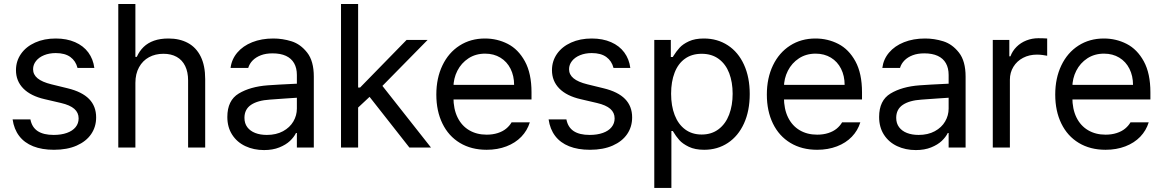

<svg xmlns="http://www.w3.org/2000/svg" viewBox="-20 -727 5730 946"><path d="M254.8 -465.5Q222.7 -465.5 197.3 -455.1Q172 -444.8 157.5 -426.5Q143 -408.1 143 -386Q143 -359.5 165.1 -341.2Q187.2 -322.9 233.4 -311.5L312.8 -292.1Q384 -274.9 418.9 -239.3Q453.7 -203.7 453.7 -148.5Q453.7 -102.2 429.2 -66.3Q404.7 -30.4 357.9 -9.7Q311.1 11 245.9 11Q186.8 11 143.5 -6.2Q100.1 -23.5 74.6 -57Q49 -90.5 42.1 -138.8H129.8Q137.1 -100.1 165.6 -81.1Q194.1 -62.2 244.5 -62.2Q281.8 -62.2 309.7 -72.2Q337.7 -82.2 352.6 -100.7Q367.4 -119.1 367.4 -143.6Q367.4 -172 346.2 -190.6Q324.9 -209.3 280.4 -219.6L200.3 -238.3Q131.2 -254.1 95 -290.9Q58.7 -327.7 58.7 -381.2Q58.7 -426.1 83.6 -461.7Q108.4 -497.2 153 -517.3Q197.5 -537.3 254.8 -537.3Q308.7 -537.3 349.8 -519.3Q390.9 -501.4 415.1 -468.6Q439.2 -435.8 444.8 -392.3H361.9Q353.2 -426.8 326.7 -446.1Q300.1 -465.5 254.8 -465.5Z M647.1 0H562.8V-707.2H647.1V-446.8H654Q666.8 -475.5 687.7 -495.7Q708.6 -515.9 739 -526.6Q769.3 -537.3 810.1 -537.3Q865.3 -537.3 906.1 -515.2Q946.8 -493.1 968.9 -448.4Q991 -403.7 991 -337V0H906.8V-330.8Q906.8 -372.2 892.3 -401.9Q877.8 -431.6 850.5 -446.8Q823.2 -462 785.2 -462Q745.2 -462 714.1 -445.1Q683 -428.2 665.1 -395.7Q647.1 -363.3 647.1 -318.4Z M1309.4 -236.2Q1249.7 -232.4 1217 -210.5Q1184.4 -188.5 1184.4 -146.4Q1184.4 -119.1 1198.5 -100.3Q1212.7 -81.5 1237.6 -71.8Q1262.4 -62.2 1294.9 -62.2Q1340.8 -62.2 1374.5 -80.5Q1408.1 -98.8 1425.4 -128.5Q1442.7 -158.1 1442.7 -192V-357.7Q1442.7 -391.6 1429.2 -415.4Q1415.7 -439.2 1389 -451.7Q1362.2 -464.1 1322.5 -464.1Q1290.1 -464.1 1265.5 -454.8Q1241 -445.4 1225.1 -429.4Q1209.3 -413.3 1203 -392.3H1116Q1121.2 -434.7 1149 -467.7Q1176.8 -500.7 1222.7 -519Q1268.6 -537.3 1326.7 -537.3Q1372.2 -537.3 1416.4 -523.5Q1460.6 -509.7 1493.4 -467.9Q1526.2 -426.1 1526.2 -349.4V0H1442.7V-71.8H1438.5Q1428.5 -51.5 1408.7 -32.6Q1388.8 -13.8 1356.4 -0.7Q1323.9 12.4 1281.1 12.4Q1230.3 12.4 1189.1 -6.9Q1147.8 -26.2 1124 -63.2Q1100.1 -100.1 1100.1 -150.6Q1100.1 -232.4 1156.4 -266.2Q1212.7 -300.1 1299 -306.6Q1324.2 -308.4 1356.9 -310.3Q1389.5 -312.2 1419.2 -313.5Q1439.9 -314.9 1448.2 -314.9L1449.6 -245.9Q1429.6 -244.8 1386.2 -241.7Q1342.9 -238.6 1309.4 -236.2Z M1737.6 -295.6H1754.1L1983.4 -530.4H2087L1840.5 -279.7H1832.9L1739 -192ZM1660.2 -707.2H1744.5V0H1660.2ZM1792.1 -261 1851.5 -319.8 2103.6 0H1997.2Z M2129.8 -261Q2129.8 -341.9 2159.9 -404.7Q2189.9 -467.5 2244.3 -502.4Q2298.7 -537.3 2369.5 -537.3Q2429.9 -537.3 2481.9 -510.7Q2533.8 -484.1 2566.3 -424.7Q2598.8 -365.3 2598.8 -272.1V-236.9H2187.8V-308.7H2513.1Q2513.1 -352.9 2495.5 -388.1Q2477.9 -423.3 2445.4 -443Q2413 -462.7 2370.2 -462.7Q2323.5 -462.7 2288.2 -439.6Q2252.8 -416.4 2233.4 -378.3Q2214.1 -340.1 2214.1 -296.3V-247.9Q2214.1 -189.6 2234.5 -148.3Q2254.8 -107 2291.8 -85.3Q2328.7 -63.5 2377.8 -63.5Q2408.1 -63.5 2432.7 -71.5Q2457.2 -79.4 2473.9 -93.2Q2490.7 -107 2500.7 -124.3H2590.5Q2578 -83.9 2548.7 -53.3Q2519.3 -22.8 2475.3 -5.9Q2431.3 11 2377.8 11Q2302.1 11 2246 -22.8Q2189.9 -56.6 2159.9 -118.3Q2129.8 -179.9 2129.8 -261Z M2895.7 -465.5Q2863.6 -465.5 2838.2 -455.1Q2812.8 -444.8 2798.3 -426.5Q2783.8 -408.1 2783.8 -386Q2783.8 -359.5 2805.9 -341.2Q2828 -322.9 2874.3 -311.5L2953.7 -292.1Q3024.9 -274.9 3059.7 -239.3Q3094.6 -203.7 3094.6 -148.5Q3094.6 -102.2 3070.1 -66.3Q3045.6 -30.4 2998.8 -9.7Q2952 11 2886.7 11Q2827.7 11 2784.4 -6.2Q2741 -23.5 2715.5 -57Q2689.9 -90.5 2683 -138.8H2770.7Q2778 -100.1 2806.5 -81.1Q2834.9 -62.2 2885.4 -62.2Q2922.7 -62.2 2950.6 -72.2Q2978.6 -82.2 2993.4 -100.7Q3008.3 -119.1 3008.3 -143.6Q3008.3 -172 2987.1 -190.6Q2965.8 -209.3 2921.3 -219.6L2841.2 -238.3Q2772.1 -254.1 2735.8 -290.9Q2699.6 -327.7 2699.6 -381.2Q2699.6 -426.1 2724.4 -461.7Q2749.3 -497.2 2793.9 -517.3Q2838.4 -537.3 2895.7 -537.3Q2949.6 -537.3 2990.7 -519.3Q3031.8 -501.4 3055.9 -468.6Q3080.1 -435.8 3085.6 -392.3H3002.8Q2994.1 -426.8 2967.5 -446.1Q2941 -465.5 2895.7 -465.5Z M3203.7 -530.4H3285.2V-446.1H3294.9Q3295.9 -447.2 3296.6 -448.7Q3297.3 -450.3 3298.3 -451.7Q3312.5 -474.4 3328.6 -492.1Q3344.6 -509.7 3374.3 -523.5Q3404 -537.3 3448.2 -537.3Q3514.5 -537.3 3566 -503.8Q3617.4 -470.3 3645.7 -408.3Q3674 -346.3 3674 -263.8Q3674 -180.9 3645.7 -118.8Q3617.4 -56.6 3566.3 -22.8Q3515.2 11 3449.6 11Q3404.4 11 3373.8 -3.8Q3343.2 -18.6 3326.8 -37.1Q3310.4 -55.6 3296.3 -79.4Q3295.9 -80.1 3295.6 -80.5Q3295.2 -80.8 3294.9 -81.5H3288V198.9H3203.7ZM3437.2 -64.2Q3486.2 -64.2 3520.7 -90.5Q3555.2 -116.7 3572.5 -162.3Q3589.8 -207.9 3589.8 -265.2Q3589.8 -321.8 3572.9 -366.4Q3555.9 -410.9 3521.4 -436.5Q3486.9 -462 3437.2 -462Q3388.8 -462 3355 -437.8Q3321.1 -413.7 3303.9 -369.1Q3286.6 -324.6 3286.6 -265.2Q3286.6 -205.5 3304.2 -160Q3321.8 -114.6 3355.7 -89.4Q3389.5 -64.2 3437.2 -64.2Z M3758.3 -261Q3758.3 -341.9 3788.3 -404.7Q3818.4 -467.5 3872.8 -502.4Q3927.1 -537.3 3997.9 -537.3Q4058.4 -537.3 4110.3 -510.7Q4162.3 -484.1 4194.8 -424.7Q4227.2 -365.3 4227.2 -272.1V-236.9H3816.3V-308.7H4141.6Q4141.6 -352.9 4124 -388.1Q4106.4 -423.3 4073.9 -443Q4041.4 -462.7 3998.6 -462.7Q3952 -462.7 3916.6 -439.6Q3881.2 -416.4 3861.9 -378.3Q3842.5 -340.1 3842.5 -296.3V-247.9Q3842.5 -189.6 3862.9 -148.3Q3883.3 -107 3920.2 -85.3Q3957.2 -63.5 4006.2 -63.5Q4036.6 -63.5 4061.1 -71.5Q4085.6 -79.4 4102.4 -93.2Q4119.1 -107 4129.1 -124.3H4218.9Q4206.5 -83.9 4177.1 -53.3Q4147.8 -22.8 4103.8 -5.9Q4059.7 11 4006.2 11Q3930.6 11 3874.5 -22.8Q3818.4 -56.6 3788.3 -118.3Q3758.3 -179.9 3758.3 -261Z M4520.7 -236.2Q4461 -232.4 4428.3 -210.5Q4395.7 -188.5 4395.7 -146.4Q4395.7 -119.1 4409.9 -100.3Q4424 -81.5 4448.9 -71.8Q4473.8 -62.2 4506.2 -62.2Q4552.1 -62.2 4585.8 -80.5Q4619.5 -98.8 4636.7 -128.5Q4654 -158.1 4654 -192V-357.7Q4654 -391.6 4640.5 -415.4Q4627.1 -439.2 4600.3 -451.7Q4573.5 -464.1 4533.8 -464.1Q4501.4 -464.1 4476.9 -454.8Q4452.3 -445.4 4436.5 -429.4Q4420.6 -413.3 4414.4 -392.3H4327.3Q4332.5 -434.7 4360.3 -467.7Q4388.1 -500.7 4434 -519Q4480 -537.3 4538 -537.3Q4583.6 -537.3 4627.8 -523.5Q4672 -509.7 4704.8 -467.9Q4737.6 -426.1 4737.6 -349.4V0H4654V-71.8H4649.9Q4639.8 -51.5 4620 -32.6Q4600.1 -13.8 4567.7 -0.7Q4535.2 12.4 4492.4 12.4Q4441.6 12.4 4400.4 -6.9Q4359.1 -26.2 4335.3 -63.2Q4311.5 -100.1 4311.5 -150.6Q4311.5 -232.4 4367.7 -266.2Q4424 -300.1 4510.4 -306.6Q4535.6 -308.4 4568.2 -310.3Q4600.8 -312.2 4630.5 -313.5Q4651.2 -314.9 4659.5 -314.9L4660.9 -245.9Q4640.9 -244.8 4597.5 -241.7Q4554.2 -238.6 4520.7 -236.2Z M4871.5 -530.4H4953V-449.6H4958.6Q4968.2 -475.8 4988.6 -496.2Q5009 -516.6 5036.9 -527.6Q5064.9 -538.7 5096 -538.7Q5120.2 -538.7 5139.5 -537.3V-452.3Q5131.6 -454.1 5117.2 -456Q5102.9 -457.9 5089.1 -457.9Q5051.1 -457.9 5020.7 -442Q4990.3 -426.1 4973.1 -397.8Q4955.8 -369.5 4955.8 -334.3V0H4871.5Z M5179.2 -261Q5179.2 -341.9 5209.3 -404.7Q5239.3 -467.5 5293.7 -502.4Q5348.1 -537.3 5418.9 -537.3Q5479.3 -537.3 5531.2 -510.7Q5583.2 -484.1 5615.7 -424.7Q5648.1 -365.3 5648.1 -272.1V-236.9H5237.2V-308.7H5562.5Q5562.5 -352.9 5544.9 -388.1Q5527.3 -423.3 5494.8 -443Q5462.4 -462.7 5419.5 -462.7Q5372.9 -462.7 5337.5 -439.6Q5302.1 -416.4 5282.8 -378.3Q5263.5 -340.1 5263.5 -296.3V-247.9Q5263.5 -189.6 5283.8 -148.3Q5304.2 -107 5341.2 -85.3Q5378.1 -63.5 5427.1 -63.5Q5457.5 -63.5 5482 -71.5Q5506.6 -79.4 5523.3 -93.2Q5540.1 -107 5550.1 -124.3H5639.8Q5627.4 -83.9 5598.1 -53.3Q5568.7 -22.8 5524.7 -5.9Q5480.7 11 5427.1 11Q5351.5 11 5295.4 -22.8Q5239.3 -56.6 5209.3 -118.3Q5179.2 -179.9 5179.2 -261Z"/></svg>

Font: Pretendard Variable
Style: Regular
Weight: 400
Designer: Base glyphs from Inter by Rasmus Andersson; Hangul glyphs from Noto Sans CJK(Source Han Sans) by Jang Soo-young and Kang
Foundry: Kil Hyung-jin
Version: Version 1.100;FEAKit 1.0